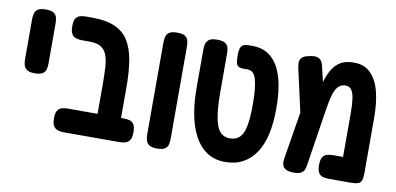

<svg xmlns="http://www.w3.org/2000/svg" viewBox="-62 -770 1990 966"><g transform="rotate(10 933.5 -286.5)"><path d="M105 -257Q78 -257 65.5 -265.5Q53 -274 49 -288Q45 -302 45 -317V-524Q45 -539 49 -553Q53 -567 65.5 -575Q78 -583 106 -583Q133 -583 145.5 -574.5Q158 -566 161.5 -552.5Q165 -539 165 -523V-316Q165 -301 161.5 -287.5Q158 -274 145.5 -265.5Q133 -257 105 -257Z M512 10Q486 10 473 2.5Q460 -5 456 -18Q452 -31 452 -45V-264Q452 -314 449.5 -351Q447 -388 437 -413Q427 -438 406 -450Q385 -462 347 -462H312Q295 -462 281 -466Q267 -470 258.5 -483Q250 -496 250 -523Q250 -551 258.5 -563.5Q267 -576 281 -579.5Q295 -583 311 -583H344Q412 -583 457 -563.5Q502 -544 527 -504.5Q552 -465 562 -405.5Q572 -346 572 -267V-52Q572 -35 568.5 -21Q565 -7 552.5 1.5Q540 10 512 10ZM301 10Q285 10 271 6Q257 2 248.5 -11Q240 -24 240 -51Q240 -79 248.5 -91.5Q257 -104 271 -107.5Q285 -111 301 -111H585Q602 -111 615.5 -107.5Q629 -104 637.5 -91.5Q646 -79 646 -51Q646 -24 637.5 -11Q629 2 615 6Q601 10 584 10Z M776 9Q749 9 736.5 0.5Q724 -8 720 -22Q716 -36 716 -51V-524Q716 -539 720 -553Q724 -567 736.5 -575Q749 -583 777 -583Q804 -583 816.5 -574.5Q829 -566 832.5 -552.5Q836 -539 836 -523V-50Q836 -35 832.5 -21.5Q829 -8 816.5 0.5Q804 9 776 9Z M1125 16Q1070 16 1031 -10.5Q992 -37 967.5 -83.5Q943 -130 931.5 -191.5Q920 -253 920 -325V-523Q920 -539 924 -552.5Q928 -566 940.5 -574.5Q953 -583 981 -583Q1009 -583 1021.5 -574.5Q1034 -566 1037.5 -552.5Q1041 -539 1041 -522V-325Q1041 -215 1059.5 -160Q1078 -105 1128 -105Q1180 -105 1197.5 -155Q1215 -205 1213 -307Q1212 -382 1200.5 -422Q1189 -462 1157 -462H1136Q1122 -462 1112.5 -466Q1103 -470 1099 -483Q1095 -496 1095 -523Q1095 -551 1101 -563.5Q1107 -576 1118 -579.5Q1129 -583 1145 -583H1161Q1220 -583 1258.5 -548Q1297 -513 1315.5 -447Q1334 -381 1333 -289Q1333 -219 1320.5 -163Q1308 -107 1282 -67Q1256 -27 1217 -5.5Q1178 16 1125 16Z M1826 -332V-51Q1826 -26 1821 -13Q1816 0 1803 4.5Q1790 9 1766 9H1655Q1639 9 1625 5.5Q1611 2 1602.5 -11Q1594 -24 1594 -51Q1594 -79 1602.5 -91.5Q1611 -104 1625 -108Q1639 -112 1656 -112H1706V-329Q1706 -372 1702.5 -403Q1699 -434 1688.5 -451Q1678 -468 1657 -468Q1634 -468 1620 -453.5Q1606 -439 1598 -414Q1590 -389 1584.5 -356Q1579 -323 1573 -285L1537 -53Q1535 -37 1531 -22.5Q1527 -8 1514.5 0.5Q1502 9 1475 9Q1439 9 1425 -6Q1411 -21 1416 -52L1469 -376L1507 -337Q1518 -375 1526.5 -411.5Q1535 -448 1545.5 -480Q1556 -512 1572 -536.5Q1588 -561 1613 -575Q1638 -589 1679 -589Q1731 -589 1763.5 -557Q1796 -525 1811 -467.5Q1826 -410 1826 -332ZM1466 -248 1408 -507Q1404 -523 1403.5 -538.5Q1403 -554 1413 -565.5Q1423 -577 1451 -582Q1481 -589 1495.5 -582.5Q1510 -576 1516 -563Q1522 -550 1524 -537L1570 -346Z"/></g></svg>

Font: Fredoka Condensed Medium
Style: Regular
Weight: 500
Width: 3
Designer: Ben Nathan
Foundry: Milena B. Brandão, Ben Nathan
Version: Version 2.001